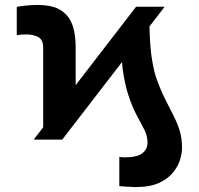

<svg xmlns="http://www.w3.org/2000/svg" viewBox="-20 -573 816 788"><path d="M655.8 -545.4 235.4 0H118.2L538.6 -545.4ZM479 -377.9 593.3 -505.9Q592.8 -454.6 595.7 -405.3Q598.6 -357.9 605 -321.8Q612.3 -278.8 621.6 -252.4Q639.2 -203.1 656.7 -168.5Q659.7 -162.6 672.1 -137.9Q684.6 -113.3 690.9 -101.1Q707 -69.8 717.3 -37.1Q727.1 -6.3 727.1 35.6Q727.1 53.7 719.7 80.1Q712.4 106.4 691.9 132.8Q670.9 159.7 634.8 176.8Q596.2 194.8 537.6 194.8Q533.2 194.8 528.1 194.6Q522.9 194.3 516.4 193.8Q509.8 193.4 505.9 193.4Q481.9 192.4 469.7 190.9V70.8Q470.2 70.8 481 72.3Q484.9 72.8 489.7 72.8Q543 72.8 564 56.2Q585.4 39.1 585.4 12.7Q585.4 -14.2 572.3 -41Q569.8 -46.4 540 -102.1Q521.5 -136.7 506.3 -184.6Q498.5 -206.5 492.7 -236.3Q486.3 -264.2 482.4 -298.8Q478.5 -337.4 479 -377.9ZM290.5 -378.4V-125.5L157.2 -4.4V-378.4Q157.2 -410.2 136.2 -421.4Q115.2 -431.6 89.4 -431.6Q76.2 -431.6 69.3 -431.2Q62.5 -430.7 48.8 -428.7V-544.9Q65.4 -548.3 88.9 -550.3Q115.7 -552.7 132.8 -552.7Q185.1 -552.7 215.3 -538.6Q245.1 -524.9 262.7 -499.5Q278.3 -476.1 284.7 -443.4Q290.5 -412.1 290.5 -378.4Z"/></svg>

Font: My Font
Style: Regular
Weight: 500
Designer: Rasmus Andersson
Foundry: rsms
Version: Version 0.001